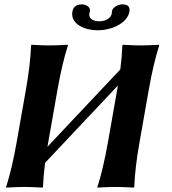

<svg xmlns="http://www.w3.org/2000/svg" viewBox="-20 -852 786 875"><path d="M98.4 -445 55.2 -200C42 -125 25.4 -54 7.9 0L8.4 3C8.4 3 56.9 0 91.9 0C125.9 0 173.4 3 173.4 3L175.9 0C177.1 -33.2 180.3 -70.1 185.4 -109.9L517.3 -462.3C516.3 -456.6 515.4 -450.8 514.4 -445L471.2 -200C458 -125 441.4 -54 423.9 0L424.4 3C424.4 3 472.9 0 507.9 0C541.9 0 589.4 3 589.4 3L591.9 0C594 -57 602 -125 615.2 -200L658.4 -445C671.6 -520 688.3 -592 705.6 -645L705.2 -648C705.2 -648 656.6 -645 621.6 -645C587.6 -645 540.2 -648 540.2 -648L537.6 -645C536.4 -612 533.3 -575.2 528.3 -535.6L196.3 -183.3C197.3 -188.8 198.2 -194.4 199.2 -200L242.4 -445C255.6 -520 272.3 -592 289.6 -645L289.2 -648C289.2 -648 240.6 -645 205.6 -645C171.6 -645 124.2 -648 124.2 -648L121.6 -645C119.6 -588 111.6 -520 98.4 -445ZM432 -755C401.8 -755 386.7 -769.3 386.7 -784.8C386.7 -792.9 390.6 -799.4 390.6 -805C390.6 -819 374.1 -832 352.6 -832C325.6 -832 313.1 -818 309.8 -799C309.2 -795.3 308.8 -791.8 308.8 -788.3C308.8 -742.5 363.4 -714 424.8 -714C490.8 -714 560.6 -747 569.8 -799C570.3 -801.8 570.5 -804.4 570.5 -807C570.5 -821.8 561.7 -832 538.6 -832C515.6 -832 493 -817 490.3 -802C490 -800 489.9 -794 489 -789C486 -772 465 -755 432 -755Z"/></svg>

Font: Linux Biolinum O 
Style: Bold Italic
Weight: 700
Designer: Philipp H. Poll
Foundry: Philipp H. Poll
Version: Version 1.3.2